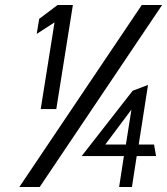

<svg xmlns="http://www.w3.org/2000/svg" viewBox="-20 -744 665 764"><path d="M126 -609 197 -655 142 -310H204L270 -724H209L136 -669ZM57 0H138L625 -724H544ZM305 -123H473L454 0H505L524 -123H601L593 -169H532L569 -406L508 -383ZM399 -169 503 -308 481 -169Z"/></svg>

Font: Charger Sport
Style: Obl
Weight: 400
Designer: Jasper
Foundry: Cannot Into Space Fonts
Version: Version 1.1